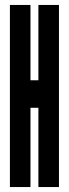

<svg xmlns="http://www.w3.org/2000/svg" viewBox="-20 -755 278 775"><path d="M20 0V-735H103V-431H135V-735H218V0H135V-320H103V0Z"/></svg>

Font: League Gothic Condensed
Style: Regular
Weight: 400
Width: 3
Designer: The League of Moveable Type
Version: Version 2.001